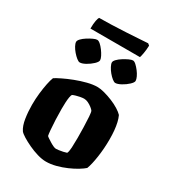

<svg xmlns="http://www.w3.org/2000/svg" viewBox="-203 -955 949 1061"><g transform="rotate(30 271.5 -424.5)"><path d="M261 0Q236 0 205.5 -9Q175 -18 146.5 -31.5Q118 -45 97 -58Q76 -71 68 -81Q51 -106 44.5 -148Q38 -190 38 -234Q38 -272 42 -307.5Q46 -343 52 -372.5Q58 -402 65 -419Q79 -428 106.5 -441.5Q134 -455 169 -468.5Q204 -482 239.5 -491Q275 -500 303 -500Q322 -500 348 -493Q374 -486 401 -475Q428 -464 449.5 -450.5Q471 -437 482 -425Q490 -408 495 -386.5Q500 -365 502.5 -339Q505 -313 505 -282Q505 -225 497 -170Q489 -115 477 -84Q465 -73 441.5 -58.5Q418 -44 387 -30.5Q356 -17 323.5 -8.5Q291 0 261 0ZM274 -89Q279 -89 291 -90.5Q303 -92 317 -95Q331 -98 339 -101Q345 -111 346.5 -139Q348 -167 348 -201Q348 -232 347 -269Q346 -306 344 -335Q342 -364 338 -370Q334 -376 322.5 -385Q311 -394 297.5 -400.5Q284 -407 271 -407Q262 -407 248.5 -404.5Q235 -402 222.5 -398.5Q210 -395 202 -391Q198 -386 195.5 -371.5Q193 -357 192 -337.5Q191 -318 191 -296Q191 -264 192.5 -227.5Q194 -191 196.5 -163.5Q199 -136 201 -129Q203 -126 212 -120Q221 -114 233 -106.5Q245 -99 256 -94Q267 -89 274 -89ZM376 -568Q368 -568 355.5 -578Q343 -588 331 -602.5Q319 -617 311 -632.5Q303 -648 303 -657Q303 -666 314 -677.5Q325 -689 341.5 -699.5Q358 -710 374 -717.5Q390 -725 399 -725Q408 -725 419.5 -714.5Q431 -704 442.5 -689Q454 -674 461 -659Q468 -644 468 -634Q468 -624 451 -608Q434 -592 412 -580Q390 -568 376 -568ZM149 -568Q141 -568 128.5 -578Q116 -588 103.5 -602.5Q91 -617 83 -632Q75 -647 75 -657Q75 -666 86 -677.5Q97 -689 113.5 -699.5Q130 -710 146 -717.5Q162 -725 171 -725Q180 -725 191.5 -715Q203 -705 214.5 -689.5Q226 -674 233.5 -659Q241 -644 241 -635Q241 -624 224 -608Q207 -592 185.5 -580Q164 -568 149 -568ZM107 -760Q107 -792 111 -811Q115 -830 119 -835Q152 -835 196.5 -836.5Q241 -838 287 -840.5Q333 -843 370 -845.5Q407 -848 424 -849L435 -840Q434 -812 430 -790Q426 -768 423 -760Z"/></g></svg>

Font: Texturina 12pt ExtraBold
Style: Regular
Weight: 800
Designer: Guillermo Torres Carreño
Foundry: Omnibus-Type
Version: Version 1.002